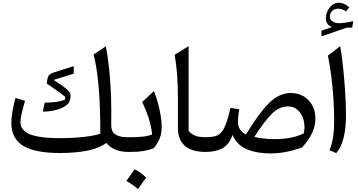

<svg xmlns="http://www.w3.org/2000/svg" viewBox="-20 -1084 2558 1370"><path d="M773.9 -191.4Q773.9 -140.6 806.2 -122.8Q838.4 -105 882.3 -105H895V0H894.5Q791.5 0 738.3 -64.5Q693.4 -28.3 608.4 -10.3Q523.4 7.8 407.7 7.8Q229 7.8 145 -43.9Q61 -95.7 61 -205.6Q61 -244.6 68.1 -285.6Q75.2 -326.7 90.3 -384.8L158.7 -364.7Q151.4 -340.3 143.8 -311.5Q136.2 -282.7 131.1 -256.3Q126 -230 126 -212.4Q126 -152.8 194.8 -125.5Q263.7 -98.1 409.7 -98.1Q471.2 -98.1 529.3 -102.5Q587.4 -106.9 631.8 -114.5Q676.3 -122.1 695.8 -131.3Q695.8 -327.6 683.8 -464.8Q671.9 -602.1 647.9 -695.3L734.9 -753.4Q747.1 -696.3 755.6 -621.3Q764.2 -546.4 769 -465.3Q773.9 -384.3 773.9 -308.1ZM505.9 -612.3 506.3 -558.6 362.3 -513.7Q418.9 -478.5 451.4 -451.7Q483.9 -424.8 483.9 -403.3Q483.9 -386.2 478.5 -368.9Q473.1 -351.6 466.8 -345.2Q440.9 -316.9 390.1 -302.2Q339.4 -287.6 285.6 -287.6L298.8 -351.6Q389.2 -351.6 442.9 -372.1L445.8 -393.1Q431.6 -404.3 408.4 -421.1Q385.3 -438 360.1 -456.1Q335 -474.1 313.5 -487.8L315.9 -503.9Q320.3 -538.6 330.8 -548.8Q341.3 -559.1 359.9 -565.4Z M939.9 124.5Q978 139.2 1022.5 183.1Q1008.3 203.6 993.9 223.9Q979.5 244.1 963.9 265.1Q926.8 231.9 881.8 207.5Q897 186 911.1 166Q925.3 146 939.9 124.5ZM895 0Q878.4 0 878.4 -33.2V-71.8Q878.4 -105 895 -105H918.9Q963.9 -105 1003.7 -109.6Q1043.5 -114.3 1065.4 -125.5Q1061 -173.3 1043.7 -231.4Q1026.4 -289.6 994.6 -356L1077.6 -433.6Q1092.8 -399.9 1105.5 -354.2Q1118.2 -308.6 1126 -262Q1133.8 -215.3 1133.8 -179.2Q1133.8 -133.3 1120.8 -99.4Q1107.9 -65.4 1077.6 -26.9Q1039.1 -11.7 1000 -5.9Q960.9 0 908.2 0Z M1325.7 -754.4V-151.4Q1340.3 -130.4 1368.2 -117.7Q1396 -105 1448.2 -105H1448.7V0H1448.2Q1346.2 0 1297.9 -44.2Q1249.5 -88.4 1249.5 -172.4V-380.9Q1249.5 -565.4 1226.1 -693.4Z M2054.7 -420.4Q2105.5 -420.4 2145.3 -397.2Q2185.1 -374 2207.8 -333Q2230.5 -292 2230.5 -239.3Q2230.5 -185.1 2207.8 -136.5Q2185.1 -87.9 2136.2 -32.2Q2079.6 -11.7 2023.2 -0.5Q1966.8 10.7 1906.7 10.7Q1812 10.7 1741 -19.3Q1669.9 -49.3 1639.2 -121.6Q1615.2 -51.8 1566.9 -25.9Q1518.6 0 1448.7 0Q1432.1 0 1432.1 -33.2V-71.8Q1432.1 -105 1448.7 -105Q1483.4 -105 1509 -110.4Q1534.7 -115.7 1554.7 -135.5Q1574.7 -155.3 1591.3 -197.5Q1607.9 -239.7 1624.5 -314L1687 -304.7Q1677.7 -251 1677.7 -217.8Q1677.7 -183.1 1693.1 -160.2Q1708.5 -137.2 1734.9 -124Q1820.8 -267.1 1895 -343.8Q1969.2 -420.4 2054.7 -420.4ZM2036.1 -324.7Q1969.7 -324.7 1915 -267.6Q1860.4 -210.4 1794.9 -106.9Q1825.7 -100.1 1861.8 -95.7Q1897.9 -91.3 1931.2 -91.3Q2002.9 -91.3 2054 -101.3Q2105 -111.3 2147.5 -132.8Q2158.2 -181.6 2146.7 -225.6Q2135.3 -269.5 2106.7 -297.1Q2078.1 -324.7 2036.1 -324.7Z M2407.2 -754.4Q2415.5 -710.4 2423.1 -647.2Q2430.7 -584 2436.5 -514.2Q2442.4 -444.3 2445.6 -378.7Q2448.7 -313 2448.7 -264.6Q2448.7 -170.4 2431.9 -101.3Q2415 -32.2 2378.9 8.3L2331.1 -12.2Q2348.6 -54.7 2356.4 -104Q2364.3 -153.3 2364.3 -231.4Q2364.3 -300.8 2359.1 -379.4Q2354 -458 2344.2 -537.1Q2334.5 -616.2 2319.8 -687ZM2333.5 -964.4Q2333.5 -943.4 2353.5 -930.9Q2373.5 -918.5 2400.4 -918.5Q2439 -918.5 2500.5 -933.1L2493.2 -887.2L2453.1 -886.2L2273.9 -824.7V-865.2L2349.1 -891.1Q2305.2 -906.7 2305.2 -955.1Q2305.2 -981.4 2317.6 -1006.6Q2330.1 -1031.7 2350.6 -1048.1Q2371.1 -1064.5 2394 -1064.5Q2414.6 -1064.5 2431.2 -1058.3Q2447.8 -1052.2 2471.7 -1032.7L2450.2 -1002Q2433.6 -1013.2 2419.7 -1017.6Q2405.8 -1022 2392.6 -1022Q2365.2 -1022 2349.4 -1004.9Q2333.5 -987.8 2333.5 -964.4Z"/></svg>

Font: Pinar Medium
Style: Regular
Weight: 500
Designer: Amin Abedi
Version: Version 3.000